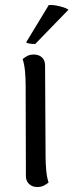

<svg xmlns="http://www.w3.org/2000/svg" viewBox="-20 -740 295 771"><path d="M163 -114Q163 -85 165.5 -57Q168 -29 175 -7Q169 -2 157.5 4.5Q146 11 129 11Q110 11 97 -1Q84 -13 84 -33L83 -396Q83 -425 80.5 -453Q78 -481 71 -503Q77 -508 88 -514.5Q99 -521 116 -521Q136 -521 148.5 -509.5Q161 -498 161 -477ZM255 -701 121 -563Q113 -563 101 -564.5Q89 -566 85 -570L176 -720Q188 -721 204.5 -718Q221 -715 235 -710.5Q249 -706 255 -701Z"/></svg>

Font: Arima Thin
Style: Regular
Weight: 400
Version: Version 1.100